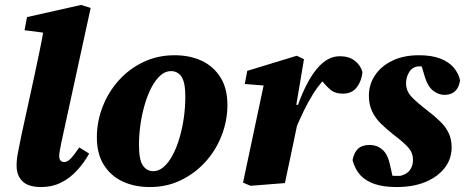

<svg xmlns="http://www.w3.org/2000/svg" viewBox="-20 -739 1887 775"><path d="M146 16Q94 16 70.5 -7.5Q47 -31 47 -70Q47 -97 53 -125.5Q59 -154 66 -191L116 -420Q127 -473 138 -524Q149 -575 158 -629L218 -599L79 -617L89 -670L307 -719L346 -707L227 -161Q224 -144 221.5 -131Q219 -118 219 -109Q219 -98 224 -91.5Q229 -85 239 -85Q252 -85 265.5 -99Q279 -113 300 -144L340 -119Q318 -80 289.5 -49.5Q261 -19 225.5 -1.5Q190 16 146 16Z M585 16Q523 16 475 -6.5Q427 -29 399 -73.5Q371 -118 371 -185Q371 -248 394 -307.5Q417 -367 459 -414Q501 -461 558.5 -488.5Q616 -516 684 -516Q747 -516 794.5 -493.5Q842 -471 870 -426.5Q898 -382 898 -315Q898 -253 875 -193Q852 -133 810 -86.5Q768 -40 711 -12Q654 16 585 16ZM599 -48Q621 -48 641 -65.5Q661 -83 677 -113Q693 -143 704.5 -182Q716 -221 722 -263.5Q728 -306 728 -349Q728 -407 712.5 -429.5Q697 -452 670 -452Q647 -452 627.5 -434.5Q608 -417 592 -387Q576 -357 564.5 -318Q553 -279 547 -237Q541 -195 541 -154Q541 -93 557 -70.5Q573 -48 599 -48Z M1162 -192 1150 -302H1178Q1200 -367 1227 -414.5Q1254 -462 1285 -487Q1316 -512 1352 -512Q1389 -512 1412.5 -493.5Q1436 -475 1443 -448Q1440 -413 1420.5 -387Q1401 -361 1364 -361Q1333 -361 1315 -376Q1297 -391 1277 -416L1263 -434L1314 -421L1288 -418Q1265 -393 1245.5 -362.5Q1226 -332 1206 -291Q1186 -250 1162 -192ZM961 -2 1050 -422 1105 -389 968 -400 978 -453 1178 -514 1207 -500 1176 -316 1195 -315 1180 -237Q1167 -174 1154.5 -115.5Q1142 -57 1130 0L991 11Z M1580 16Q1529 16 1493 4Q1457 -8 1435 -31.5Q1413 -55 1403 -93Q1409 -124 1425.5 -139Q1442 -154 1472 -154Q1501 -154 1522.5 -136Q1544 -118 1553 -79L1568 -12L1504 -30Q1526 -30 1549 -29.5Q1572 -29 1595 -29Q1612 -33 1623.5 -41.5Q1635 -50 1641 -63.5Q1647 -77 1647 -94Q1647 -122 1628.5 -143Q1610 -164 1569 -195Q1540 -218 1517.5 -240Q1495 -262 1482 -289.5Q1469 -317 1469 -353Q1469 -397 1493 -434Q1517 -471 1562.5 -493.5Q1608 -516 1671 -516Q1723 -516 1757.5 -502.5Q1792 -489 1811.5 -466Q1831 -443 1837 -415Q1833 -386 1817 -371Q1801 -356 1774 -356Q1751 -356 1729.5 -372Q1708 -388 1696 -425L1678 -485L1737 -471Q1719 -471 1702 -471Q1685 -471 1668 -471Q1645 -469 1632 -448.5Q1619 -428 1619 -403Q1619 -372 1640.5 -349Q1662 -326 1705 -293Q1735 -270 1757 -248.5Q1779 -227 1791 -202Q1803 -177 1803 -144Q1803 -98 1775.5 -62Q1748 -26 1698.5 -5Q1649 16 1580 16Z"/></svg>

Font: Source Serif 4 ExtraBold
Style: Italic
Weight: 800
Italic angle: -12°
Designer: Frank Grießhammer
Foundry: Adobe Systems Incorporated
Version: Version 4.004;hotconv 1.0.116;makeotfexe 2.5.65601